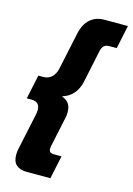

<svg xmlns="http://www.w3.org/2000/svg" viewBox="-131 -853 702 1016"><g transform="rotate(15 219.5 -345.0)"><path d="M44 25Q44 6 48 -11L91 -213Q93 -229 93 -234Q93 -279 47 -279H21L49 -411H75Q104 -411 122 -428Q140 -445 147 -476L190 -678Q202 -733 233 -760Q264 -787 310 -787H439L412 -659H373Q353 -659 343 -650Q333 -641 328 -620L291 -444Q273 -361 200 -338V-336Q249 -320 249 -264Q249 -246 245 -230L211 -70Q209 -58 209 -54Q209 -41 216 -35.5Q223 -30 239 -30H278L251 97H122Q84 97 64 79Q44 61 44 25Z"/></g></svg>

Font: Prompt Semibold
Style: Italic
Weight: 600
Italic angle: -12°
Designer: Katatrad Team
Foundry: CadsonDemak
Version: Version 1.000